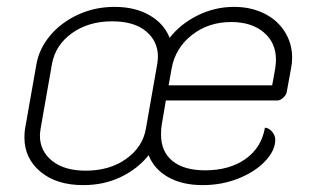

<svg xmlns="http://www.w3.org/2000/svg" viewBox="-20 -529 907 558"><path d="M51 -129Q51 -147 53 -156L86 -343Q94 -388 126 -426Q158 -464 207 -486.5Q256 -509 313 -509Q373 -509 415 -484.5Q457 -460 473 -419Q505 -460 555 -484.5Q605 -509 660 -509Q709 -509 747.5 -490Q786 -471 807.5 -437Q829 -403 829 -361Q829 -346 826 -331L813 -260Q811 -252 802.5 -244.5Q794 -237 786 -237H462L450 -166Q448 -156 448 -138Q448 -88 481.5 -61Q515 -34 576 -34Q647 -34 693.5 -67Q740 -100 750 -158Q762 -157 771 -146Q780 -135 780 -123Q780 -92 751 -61Q722 -30 673.5 -10.5Q625 9 569 9Q510 9 469 -14Q428 -37 412 -78Q380 -38 331 -14.5Q282 9 222 9Q144 9 97.5 -30Q51 -69 51 -129ZM404 -155 437 -343Q439 -357 439 -364Q439 -409 404.5 -438Q370 -467 306 -467Q237 -467 189 -432.5Q141 -398 131 -343L98 -155Q96 -141 96 -135Q96 -90 131.5 -61.5Q167 -33 229 -33Q299 -33 347 -67.5Q395 -102 404 -155ZM771 -281 780 -331Q782 -347 782 -356Q782 -405 746.5 -435Q711 -465 652 -465Q586 -465 538 -427.5Q490 -390 479 -331L470 -281Z"/></svg>

Font: K2D Thin
Style: Italic
Weight: 100
Italic angle: -10°
Designer: Katatrad Aksorn Co.,Ltd.
Foundry: Cadson Demak Co.,Ltd.
Version: Version 1.000; ttfautohint (v1.6)